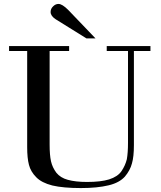

<svg xmlns="http://www.w3.org/2000/svg" viewBox="-20 -949 818 975"><path d="M118 -202V-690H26V-715H331V-690H232V-215Q232 -161 239 -130Q246 -99 266 -72Q287 -46 324 -36Q363 -25 422 -25Q492 -25 534 -38Q578 -52 597 -80Q616 -108 624 -140Q630 -173 630 -223V-690H522V-715H744V-690H660V-212Q660 -153 650 -119Q641 -84 614 -52Q586 -21 532 -8Q474 6 391 6Q301 6 246 -7Q191 -21 164 -49Q136 -77 127 -112Q118 -146 118 -202ZM465 -754H419L263 -851Q237 -868 237 -888Q237 -905 250 -917Q262 -929 277 -929Q296 -929 326 -899Z"/></svg>

Font: Bailleul Roman
Style: Roman
Weight: 400
Version: Version 1